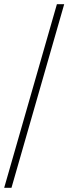

<svg xmlns="http://www.w3.org/2000/svg" viewBox="-20 -780 328 921"><path d="M0 121 253 -760H288L35 121Z"/></svg>

Font: Noto Serif Hebrew ExtraLight
Style: Regular
Weight: 250
Version: Version 2.003